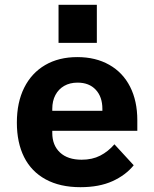

<svg xmlns="http://www.w3.org/2000/svg" viewBox="-20 -765 640 797"><path d="M50 -256Q50 -340 80.5 -401Q111 -462 167.5 -495Q224 -528 301 -528Q377 -528 433.5 -496Q490 -464 520 -405Q550 -346 550 -266V-222H197V-213Q197 -162 229 -132Q261 -102 319 -102Q363 -102 396 -119Q429 -136 455 -166L535 -79Q502 -38 447 -13Q392 12 314 12Q229 12 169.5 -20.5Q110 -53 80 -113Q50 -173 50 -256ZM197 -313V-305H405V-313Q405 -363 377.5 -392.5Q350 -422 302 -422Q270 -422 246.5 -408.5Q223 -395 210 -370.5Q197 -346 197 -313ZM382 -745V-587H223V-745Z"/></svg>

Font: iA Writer Mono V
Style: Regular
Weight: 400
Designer: Mike Abbink, Paul van der Laan, Pieter van Rosmalen
Foundry: Bold Monday
Version: Version 2.000